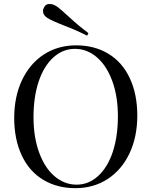

<svg xmlns="http://www.w3.org/2000/svg" viewBox="-20 -956 781 990"><path d="M182.1 -168.9Q210.9 -89.8 261.7 -46.9Q312.5 -3.9 375 -3.9Q437.5 -3.9 486.3 -48.8Q535.2 -93.8 561.5 -172.9Q587.9 -252.9 587.9 -356.4Q587.9 -460 558.6 -539.1Q529.3 -618.2 479 -661.1Q428.7 -704.1 366.2 -704.1Q303.7 -704.1 254.4 -659.2Q205.6 -614.3 179.2 -535.2Q152.8 -455.1 152.8 -351.6Q152.8 -248 182.1 -168.9ZM688 -361.3Q688 -250 647.5 -164.6Q606.9 -79.6 534.7 -32.7Q462.4 14.2 368.7 14.2Q274.4 14.2 203.1 -28.8Q131.8 -71.3 92.8 -153.3Q53.7 -235.4 53.2 -346.7Q53.2 -458 93.8 -543.5Q134.3 -628.4 206.5 -675.3Q278.8 -722.2 372.6 -722.2Q466.8 -722.2 538.1 -679.2Q609.4 -636.7 648.4 -554.7Q687.5 -472.7 688 -361.3ZM201.7 -900.4Q201.7 -910.2 210 -922.9Q217.8 -935.5 235.4 -935.5Q252.9 -935.5 270.5 -924.3Q288.1 -913.1 335.9 -868.7Q383.8 -824.2 436 -785.2L429.2 -772Q371.6 -801.3 309.6 -824.7Q248 -848.6 224.6 -863.3Q201.2 -877.9 201.7 -900.4Z"/></svg>

Font: PlayfairDisplay-Regular
Style: Regular
Weight: 400
Designer: Claus Eggers Sørensen
Foundry: Claus Eggers Sørensen
Version: Version 1.002;PS 001.002;hotconv 1.0.70;makeotf.lib2.5.58329